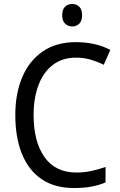

<svg xmlns="http://www.w3.org/2000/svg" viewBox="-20 -936 604 966"><path d="M362 -646Q294 -646 246 -609.5Q198 -573 173.5 -507.5Q149 -442 149 -357Q149 -223 204 -145.5Q259 -68 364 -68Q404 -68 440.5 -76Q477 -84 511 -96V-18Q477 -4 439.5 3Q402 10 352 10Q255 10 189.5 -34.5Q124 -79 90.5 -161.5Q57 -244 57 -358Q57 -464 91.5 -546.5Q126 -629 194 -676.5Q262 -724 362 -724Q460 -724 535 -685L502 -610Q472 -625 437.5 -635.5Q403 -646 362 -646ZM344 -916Q365 -916 379 -902Q393 -888 393 -859Q393 -831 379 -817Q365 -803 344 -803Q322 -803 307.5 -817Q293 -831 293 -859Q293 -888 307 -902Q321 -916 344 -916Z"/></svg>

Font: Noto Sans Myanmar SemiCondensed
Style: Regular
Weight: 400
Width: 4
Designer: Monotype Design Team
Foundry: Monotype Imaging Inc.
Version: Version 2.107; ttfautohint (v1.8.4.7-5d5b)